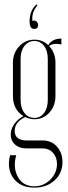

<svg xmlns="http://www.w3.org/2000/svg" viewBox="-20 -682 312 876"><path d="M128 -586Q130 -588 136 -588Q143 -588 148.5 -582Q154 -576 154 -568Q154 -550 136 -550Q115 -550 115 -584Q115 -635 147 -662L151 -658Q123 -625 128 -586ZM137 174Q73 174 41.5 131.5Q10 89 26 26H54Q38 84 62 126Q86 168 136 168Q179 168 209.5 137.5Q240 107 240 66Q240 35 221.5 15Q203 -5 174 -5H100Q68 -5 48.5 -22.5Q29 -40 29 -68Q29 -93 45 -116Q61 -139 87 -152Q39 -182 39 -244V-396Q39 -440 67.5 -470.5Q96 -501 137 -501Q175 -501 200 -476Q218 -506 260 -506V-479Q248 -482 237 -482Q216 -482 204 -472Q233 -441 233 -396V-244Q233 -199 205.5 -168.5Q178 -138 137 -138Q117 -138 95 -148Q47 -125 47 -85Q47 -41 104 -41H176Q215 -41 240 -13Q265 15 265 57Q265 108 229 141Q193 174 137 174ZM74 -226Q74 -189 91.5 -166.5Q109 -144 137 -144Q164 -144 181 -166.5Q198 -189 198 -226V-413Q198 -450 181 -472.5Q164 -495 137 -495Q109 -495 91.5 -472.5Q74 -450 74 -413Z"/></svg>

Font: Moniqa ExtLt Narrow Display
Style: Regular
Weight: 200
Width: 4
Designer: Rajesh Rajput
Foundry: Rajesh Rajput
Version: Version 1.000